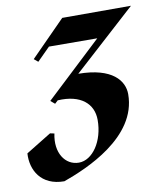

<svg xmlns="http://www.w3.org/2000/svg" viewBox="-150 -548 740 850"><g transform="rotate(-10 220.0 -123.0)"><path d="M71 234C174 197 416 98 416 -97C416 -157 367 -223 214 -224L496 -480H187L31 -322L49 -307L107 -365L324 -364L71 -127L90 -111L104 -124C208 -130 263 -81 263 -8C263 88 210 164 149 164C87 164 46 102 64 18L45 14L-69 84C-74 158 -34 234 71 234Z"/></g></svg>

Font: Mazius Display Extra Italic
Style: Bold
Weight: 700
Italic angle: -17°
Designer: Alberto Casagrande & Collletttivo
Foundry: Collletttivo
Version: Version 2.000;Glyphs 3.2 (3217)